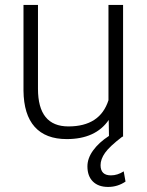

<svg xmlns="http://www.w3.org/2000/svg" viewBox="-20 -548 589 770"><path d="M470.7 0Q419.4 39.1 401.4 64.7Q383.3 90.3 383.3 114.3Q383.3 155.3 424.8 155.3Q451.2 155.3 476.1 139.2L483.4 180.2Q451.7 201.7 413.6 201.7Q374.5 201.7 352.5 179.9Q330.6 158.2 330.6 119.1Q330.6 86.9 353.5 55.2Q376.5 23.4 417 -2.9L416 -66.9Q363.3 9.8 247.6 9.8Q163.1 9.8 119.1 -39.3Q75.2 -88.4 74.2 -184.6V-528.3H132.3V-191.9Q132.3 -41 254.4 -41Q381.3 -41 415 -146V-528.3H473.6V0Z"/></svg>

Font: SteelSelectRoboto
Style: Regular
Weight: 300
Designer: Google
Version: Version 2.137; 2017